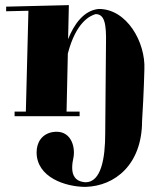

<svg xmlns="http://www.w3.org/2000/svg" viewBox="-20 -455 642 750"><path d="M535 17C542 -91 544 -184 544 -184C549 -289 476 -421 365 -420C307 -414 269 -360 246 -302L249 -435L4 -429V-411L91 -413L81 -19H37V-1H291V-19H240L245 -246C277 -369 332 -394 354 -400C388 -399 396 -364 394 -282L391 66C391 164 375 257 314 257C272 254 262 228 262 200C262 187 264 173 267 160C275 118 257 49 185 61C142 69 123 103 123 140C123 238 236 275 314 275C429 272 535 188 535 17Z"/></svg>

Font: Purple Purse
Style: Regular
Weight: 400
Designer: Astigmatic (AOETI)
Foundry: Astigmatic (AOETI)
Version: Version 1.000